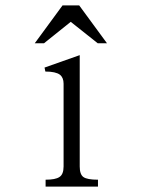

<svg xmlns="http://www.w3.org/2000/svg" viewBox="-20 -688 540 709"><path d="M148.4 1H341.8V-24.4Q301.8 -24.4 288.1 -34.2Q274.4 -43.9 274.4 -73.2V-484.4L144.5 -438.5L147.5 -423.8Q185.5 -423.8 201.2 -412.1Q214.8 -401.4 214.8 -378.9V-73.2Q214.8 -43.9 199.2 -34.2Q184.6 -24.4 148.4 -24.4ZM375 -528.3 272.5 -668H210.9L108.4 -528.3H142.6L241.2 -607.4L340.8 -528.3Z"/></svg>

Font: BatangChe
Style: Regular
Weight: 400
Monospace: yes
Version: Version 2.21